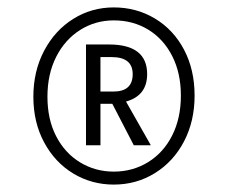

<svg xmlns="http://www.w3.org/2000/svg" viewBox="-20 -756 616 518"><path d="M505 -498Q505 -429 476.5 -374.5Q448 -320 398 -289Q348 -258 287 -258Q227 -258 177.5 -288Q128 -318 99 -372Q70 -426 70 -495Q70 -564 99 -619Q128 -674 177.5 -705Q227 -736 287 -736Q348 -736 398 -706Q448 -676 476.5 -622Q505 -568 505 -498ZM468 -498Q468 -559 444.5 -605Q421 -651 380 -676Q339 -701 287 -701Q237 -701 196 -675Q155 -649 131.5 -602.5Q108 -556 108 -495Q108 -434 131.5 -388.5Q155 -343 196 -318Q237 -293 287 -293Q338 -293 379.5 -318.5Q421 -344 444.5 -390.5Q468 -437 468 -498ZM320 -482 387 -364H341L283 -476H251V-364H212V-636H274Q377 -636 377 -556Q377 -498 320 -482ZM251 -509H286Q338 -509 338 -556Q338 -602 281 -602H251Z"/></svg>

Font: Fira Sans Condensed Light
Style: Regular
Weight: 300
Width: 3
Designer: bBox Type GmbH & Carrois Corporate GbR & Edenspiekermann AG
Foundry: bBox Type GmbH & Carrois Corporate GbR & Edenspiekermann AG
Version: Version 4.301